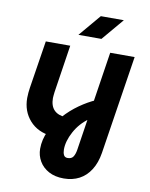

<svg xmlns="http://www.w3.org/2000/svg" viewBox="-98 -771 826 1060"><g transform="rotate(10 315.0 -241.0)"><path d="M333 218Q284 218 249 199Q214 180 195.5 148Q177 116 177 79Q177 27 200.5 -22Q224 -71 262 -113.5Q300 -156 345.5 -188Q391 -220 435 -239L415 -129Q365 -94 336 -40.5Q307 13 307 60Q307 78 313 90.5Q319 103 335 103Q357 103 366.5 88.5Q376 74 380 49L466 -510H603L517 43Q508 99 483 138.5Q458 178 420 198Q382 218 333 218ZM227 -1Q148 -9 103 -60Q58 -111 58 -185Q58 -198 59.5 -214.5Q61 -231 63 -243L105 -510H242L201 -242Q200 -232 199 -223.5Q198 -215 198 -209Q198 -165 220.5 -142Q243 -119 286 -117ZM276 -577 380 -700H509L405 -577Z"/></g></svg>

Font: MuseoModerno SemiBold
Style: Italic
Weight: 600
Italic angle: -9°
Designer: Pablo Cosgaya, Héctor Gatti, Marcela Romero, and the Authors of The MuseoModerno Project.
Foundry: Omnibus-Type Team
Version: Version 1.003